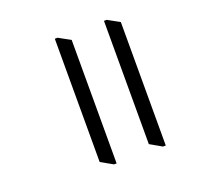

<svg xmlns="http://www.w3.org/2000/svg" viewBox="-122 -801 1009 969"><g transform="rotate(-20 382.5 -317.0)"><path d="M345 -631V32H331L267 -4V-666H282ZM609 -631V32H594L531 -4V-666H546Z"/></g></svg>

Font: Grenzecho Serif
Style: Serif-Regular
Weight: 400
Designer: Dan Reynolds
Foundry: Dan Reynolds
Version: Version 1.001; ttfautohint (v1.1) -l 5 -r 5 -G 72 -x 0 -D la